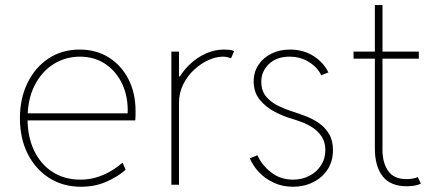

<svg xmlns="http://www.w3.org/2000/svg" viewBox="-20 -710 1686 738"><path d="M291 7.8Q222.2 7.8 169.2 -25.9Q116.2 -59.6 86.4 -118.9Q56.6 -178.2 56.6 -255.9Q56.6 -331.1 85.4 -390.6Q114.3 -450.2 166 -484.9Q217.8 -519.5 286.1 -519.5Q350.1 -519.5 398.4 -489Q446.8 -458.5 473.9 -405.3Q501 -352.1 501 -284.2Q501 -275.4 501 -266.4Q501 -257.3 500 -247.1H80.1V-274.4H470.7Q473.1 -335.9 450.7 -385.3Q428.2 -434.6 386 -463.4Q343.8 -492.2 287.1 -492.2Q231.9 -492.2 186.3 -463.9Q140.6 -435.5 113.3 -382.1Q85.9 -328.6 85.9 -253.9Q85.9 -184.1 111.1 -131.3Q136.2 -78.6 181.9 -49.1Q227.5 -19.5 289.1 -19.5Q321.8 -19.5 350.3 -28.1Q378.9 -36.6 404.1 -51.3Q429.2 -65.9 451.2 -85L462.9 -57.6Q433.6 -31.2 389.4 -11.7Q345.2 7.8 291 7.8Z M638.7 0V-511.7H668V-416H679.7L660.2 -396.5Q679.2 -433.6 708 -461.2Q736.8 -488.8 771 -504.2Q805.2 -519.5 839.8 -519.5Q849.6 -519.5 860.4 -518.6Q871.1 -517.6 879.9 -513.7L868.2 -486.3Q858.9 -489.3 851.8 -490.7Q844.7 -492.2 835.9 -492.2Q810.5 -492.2 781.2 -479Q752 -465.8 726.3 -442.1Q700.7 -418.5 684.3 -386Q668 -353.5 668 -314.5V0Z M1106.4 7.8Q1064.9 7.8 1031.5 -8.1Q998 -23.9 974.9 -48.8Q951.7 -73.7 940.4 -101.6L969.7 -113.3Q985.4 -76.2 1021.5 -47.9Q1057.6 -19.5 1106.4 -19.5Q1141.1 -19.5 1169.2 -34.2Q1197.3 -48.8 1213.9 -74.5Q1230.5 -100.1 1230.5 -132.8Q1230.5 -164.1 1216.3 -185.3Q1202.1 -206.5 1180.7 -220.2Q1159.2 -233.9 1136.7 -241.9Q1114.3 -250 1097.7 -254.9Q1070.3 -262.7 1036.9 -279.8Q1003.4 -296.9 979.2 -325.7Q955.1 -354.5 955.1 -397.5Q955.1 -433.1 973.4 -460.7Q991.7 -488.3 1023.2 -503.9Q1054.7 -519.5 1094.7 -519.5Q1146 -519.5 1185.1 -494.6Q1224.1 -469.7 1242.2 -431.6L1214.8 -420.9Q1200.2 -451.2 1167.5 -471.7Q1134.8 -492.2 1092.8 -492.2Q1042.5 -492.2 1012.7 -462.9Q982.9 -433.6 984.4 -392.6Q985.4 -357.9 1005.1 -336.2Q1024.9 -314.5 1051.8 -302Q1078.6 -289.6 1101.6 -282.2Q1126 -274.4 1153.3 -264.2Q1180.7 -253.9 1204.8 -237.5Q1229 -221.2 1244.4 -195.8Q1259.8 -170.4 1259.8 -132.8Q1259.8 -89.8 1239 -58.3Q1218.3 -26.9 1183.3 -9.5Q1148.4 7.8 1106.4 7.8Z M1543.9 5.9Q1480.5 5.9 1450.7 -32.5Q1420.9 -70.8 1420.9 -139.6V-690.4H1450.2V-133.8Q1450.2 -83.5 1472.4 -52.5Q1494.6 -21.5 1542 -21.5Q1552.2 -21.5 1564 -23.2Q1575.7 -24.9 1585.9 -29.3L1597.7 -3.9Q1584.5 2 1570.8 3.9Q1557.1 5.9 1543.9 5.9ZM1338.9 -484.4V-511.7H1589.8V-484.4Z"/></svg>

Font: Reddit Sans ExtraLight
Style: Regular
Weight: 250
Designer: Stephen Hutchings
Foundry: Reddit
Version: Version 1.014